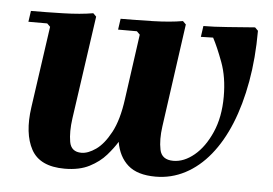

<svg xmlns="http://www.w3.org/2000/svg" viewBox="-42 -545 868 610"><g transform="rotate(5 392.0 -240.0)"><path d="M748 -490 758 -480Q758 -393 744.5 -317.5Q731 -242 706.5 -182Q682 -122 647 -79Q612 -36 568 -13Q524 10 474 10Q416 10 386 -16.5Q356 -43 348 -90Q336 -70 315.5 -46.5Q295 -23 263 -6.5Q231 10 184 10Q105 10 77.5 -40.5Q50 -91 62 -175L99 -435L89 -445H29L34 -480Q81 -480 136.5 -481.5Q192 -483 232 -490L242 -480L195 -151Q189 -108 194.5 -76.5Q200 -45 233 -45Q254 -45 279 -62.5Q304 -80 325.5 -120Q347 -160 356 -227L385 -435L375 -445H315L320 -480Q367 -480 422.5 -481.5Q478 -483 518 -490L528 -480L482 -151Q476 -108 482.5 -76.5Q489 -45 526 -45Q560 -45 592.5 -72Q625 -99 646.5 -148Q668 -197 668 -262Q668 -324 650.5 -371Q633 -418 618 -446L579 -445L584 -480Q616 -480 662 -483.5Q708 -487 748 -490Z"/></g></svg>

Font: Brygada 1918
Style: Bold Italic
Weight: 700
Italic angle: -8°
Designer: Mateusz Machalski | Borys Kosmynka | Przemek Hoffer
Foundry: NIEPODLEGLA 2018
Version: Version 3.006